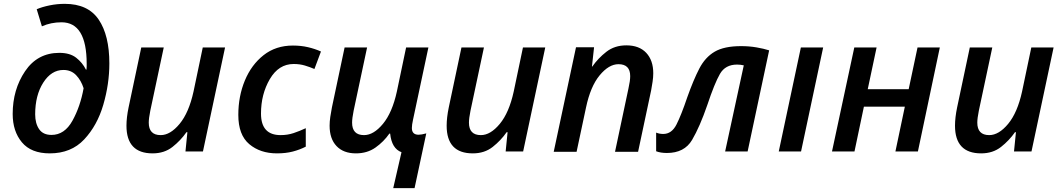

<svg xmlns="http://www.w3.org/2000/svg" viewBox="-20 -788 5525 999"><path d="M239 10Q350 10 418 -62.5Q486 -135 517.5 -243Q549 -351 549 -458Q549 -604 493.5 -686Q438 -768 317 -768Q277 -768 238 -760Q199 -752 171 -740L198 -651Q245 -672 300 -672Q431 -672 431 -456Q431 -451 431 -442.5Q431 -434 430 -426H427Q409 -462 376.5 -487.5Q344 -513 289 -513Q175 -513 110.5 -417.5Q46 -322 46 -195Q46 -105 94 -47.5Q142 10 239 10ZM248 -86Q204 -86 183.5 -116Q163 -146 163 -193Q163 -292 205 -358Q247 -424 310 -424Q350 -424 376 -397Q402 -370 415 -329Q398 -234 357 -160Q316 -86 248 -86Z M774 10Q835 10 877.5 -23.5Q920 -57 950 -100H955L945 0H1036L1151 -541H1035L987 -312Q963 -202 914.5 -143.5Q866 -85 816 -85Q754 -85 754 -150Q754 -172 762 -212L832 -541H715L649 -229Q638 -176 638 -134Q638 10 774 10Z M1421 10Q1467 10 1503.5 0.5Q1540 -9 1571 -25V-121Q1539 -106 1507.5 -95.5Q1476 -85 1440 -85Q1338 -85 1338 -197Q1338 -298 1384 -376.5Q1430 -455 1508 -455Q1540 -455 1566.5 -447Q1593 -439 1616 -429L1650 -520Q1619 -534 1582.5 -542.5Q1546 -551 1504 -551Q1415 -551 1351.5 -501Q1288 -451 1254 -369Q1220 -287 1220 -190Q1220 -86 1277 -38Q1334 10 1421 10Z M2026 191H2137L2198 -94Q2173 -87 2158 -87Q2123 -87 2123 -122Q2123 -138 2129 -165L2209 -541H2093L2045 -312Q2021 -202 1972.5 -143.5Q1924 -85 1874 -85Q1812 -85 1812 -150Q1812 -172 1820 -212L1890 -541H1773L1707 -229Q1702 -204 1698.5 -179.5Q1695 -155 1695 -134Q1695 -66 1731 -28Q1767 10 1832 10Q1891 10 1934 -20.5Q1977 -51 2006 -93H2010Q2018 -15 2069 4Z M2440 10Q2501 10 2543.5 -23.5Q2586 -57 2616 -100H2621L2611 0H2702L2817 -541H2701L2653 -312Q2629 -202 2580.5 -143.5Q2532 -85 2482 -85Q2420 -85 2420 -150Q2420 -172 2428 -212L2498 -541H2381L2315 -229Q2304 -176 2304 -134Q2304 10 2440 10Z M2861 2H2980L3029 -228Q3052 -338 3100 -396Q3148 -454 3198 -454Q3259 -454 3259 -392Q3259 -368 3250 -328L3180 2H3300L3368 -318Q3372 -340 3375.5 -363Q3379 -386 3379 -407Q3379 -474 3342.5 -513Q3306 -552 3239 -552Q3178 -552 3135 -518.5Q3092 -485 3062 -442H3060L3071 -542H2977Z M3450 8Q3541 8 3581 -60Q3621 -128 3660 -241Q3698 -355 3726 -403.5Q3754 -452 3815 -452Q3832 -452 3850 -448L3753 0H3870L3982 -526Q3954 -535 3916 -541.5Q3878 -548 3836 -548Q3748 -548 3698.5 -519Q3649 -490 3618.5 -431Q3588 -372 3556 -282Q3525 -190 3500 -140.5Q3475 -91 3431 -91Q3411 -91 3394 -98V-1Q3417 8 3450 8Z M4032 0 4147 -541H4263L4148 0Z M4309 0 4425 -541H4541L4495 -324H4708L4754 -541H4870L4756 0H4639L4688 -233H4475L4426 0Z M5085 10Q5146 10 5188.5 -23.5Q5231 -57 5261 -100H5266L5256 0H5347L5462 -541H5346L5298 -312Q5274 -202 5225.5 -143.5Q5177 -85 5127 -85Q5065 -85 5065 -150Q5065 -172 5073 -212L5143 -541H5026L4960 -229Q4949 -176 4949 -134Q4949 10 5085 10Z"/></svg>

Font: Noto Sans UI Medium
Style: Italic
Weight: 500
Italic angle: -12°
Designer: Monotype Design Team
Foundry: Monotype Imaging Inc.
Version: Version 1.901